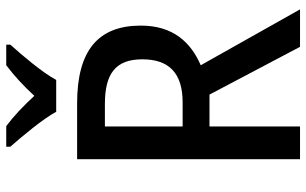

<svg xmlns="http://www.w3.org/2000/svg" viewBox="-203 -778 981 615"><g transform="rotate(-90 287.5 -470.5)"><path d="M237 -781H339C363 -826 418 -890 452 -928V-941H386C352 -915 322 -888 288 -851C256 -886 222 -918 191 -941H125V-928C160 -888 213 -825 237 -781ZM264 -714H85V0H190V-290H292L445 0H565L386 -318C460 -350 513 -407 513 -510C513 -646 434 -714 264 -714ZM262 -625C360 -625 405 -590 405 -505C405 -419 360 -376 267 -376H190V-625Z"/></g></svg>

Font: Noto Sans Lao SemiCondensed Medium
Style: Regular
Weight: 500
Width: 4
Designer: Monotype Design Team
Foundry: Monotype Imaging Inc.
Version: Version 2.003